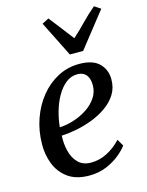

<svg xmlns="http://www.w3.org/2000/svg" viewBox="-124 -904 760 992"><g transform="rotate(-15 255.5 -408.5)"><path d="M437.5 -94.5Q423 -74 393.5 -49.5Q364 -25 322.2 -7.2Q280.5 10.5 229.5 10.5Q159 10.5 115.5 -21.2Q72 -53 52.5 -103.2Q33 -153.5 34 -208.5Q34.5 -280 56.8 -343.5Q79 -407 118.5 -455.8Q158 -504.5 211 -532.5Q264 -560.5 326.5 -560.5Q398.5 -560.5 432.8 -526.5Q467 -492.5 467 -441.5Q467.5 -396 445.5 -361Q423.5 -326 387 -300.8Q350.5 -275.5 307 -259.2Q263.5 -243 220.8 -235Q178 -227 144 -226Q141.5 -183 151.5 -143Q161.5 -103 186.8 -77.5Q212 -52 255.5 -52Q301 -52 342.2 -73.5Q383.5 -95 416.5 -130.5ZM304 -511.5Q268.5 -511.5 240.8 -489Q213 -466.5 192.8 -430.2Q172.5 -394 160.8 -351.8Q149 -309.5 145.5 -270Q182 -271.5 220.8 -283.8Q259.5 -296 292.8 -317.8Q326 -339.5 346.2 -369.5Q366.5 -399.5 366.5 -437Q366 -474 349.5 -492.8Q333 -511.5 304 -511.5ZM198 -810 234 -828.5Q259 -796.5 285 -763Q311 -729.5 337 -695Q373.5 -728 405.8 -761.5Q438 -795 477.5 -828.5L511 -806.5L364 -620H293Z"/></g></svg>

Font: Merriweather Text Regular
Style: Italic
Weight: 400
Italic angle: -7.8°
Designer: Eben Sorkin
Foundry: Eben Sorkin
Version: Version 2.100; ttfautohint (v1.7.19-72a1) -l 8 -r 50 -G 200 